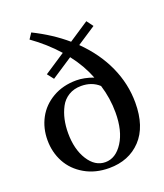

<svg xmlns="http://www.w3.org/2000/svg" viewBox="-140 -846 813 951"><g transform="rotate(-20 266.5 -370.0)"><path d="M272 11.2Q199.2 11.2 143.6 -21Q87.9 -53.2 59.3 -106.2Q30.8 -159.2 30.8 -223.1Q30.8 -286.1 58.6 -338.1Q86.4 -390.1 140.6 -421.6Q194.8 -453.1 266.1 -453.1Q306.2 -453.1 355 -435.5Q327.6 -506.3 276.9 -571.3L165.5 -498L139.6 -531.2L250 -604Q191.9 -669.4 117.7 -722.2L137.7 -752.4Q234.4 -704.6 307.6 -641.6L413.1 -711.4L438.5 -677.2L339.8 -612.3Q419.9 -533.7 461.7 -441.2Q503.4 -348.6 503.4 -250Q503.4 -123.5 439.7 -56.2Q376 11.2 272 11.2ZM264.2 -22.9Q318.8 -22.9 356.7 -81.8Q394.5 -140.6 394.5 -237.3Q394.5 -313 372.1 -384.8Q335 -418.9 278.8 -418.9Q240.7 -418.9 212.4 -401.6Q184.1 -384.3 168.7 -355Q153.3 -325.7 146 -292.2Q138.7 -258.8 138.7 -221.2Q138.7 -135.7 174.3 -79.3Q210 -22.9 264.2 -22.9Z"/></g></svg>

Font: Elstob 10pt Medium
Style: Regular
Weight: 500
Designer: Peter S. Baker
Version: Version 1.015